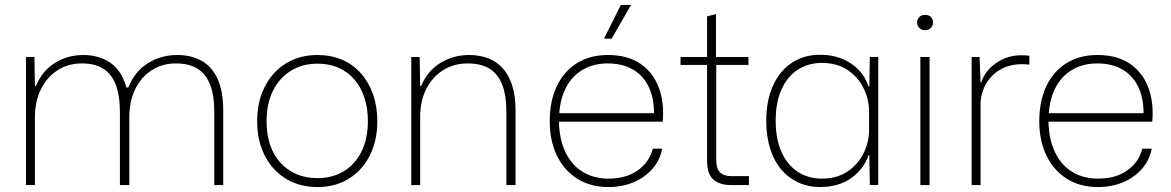

<svg xmlns="http://www.w3.org/2000/svg" viewBox="-20 -747 4727 775"><path d="M85 0V-517H119L121 -400H125Q151 -462 202.5 -493.5Q254 -525 316 -525Q379 -525 425 -494Q471 -463 490 -394H498Q524 -459 577 -492Q630 -525 696 -525Q750 -525 792 -502.5Q834 -480 857.5 -430.5Q881 -381 881 -300V0H845V-294Q845 -362 828 -405.5Q811 -449 777 -470Q743 -491 690 -491Q634 -491 591.5 -463Q549 -435 525.5 -386.5Q502 -338 502 -274V0H464V-294Q464 -362 447 -405.5Q430 -449 396.5 -470Q363 -491 311 -491Q254 -491 211.5 -463Q169 -435 145 -386.5Q121 -338 121 -274V0Z M1262 8Q1207 8 1162.5 -11Q1118 -30 1085.5 -65.5Q1053 -101 1035.5 -149.5Q1018 -198 1018 -257Q1018 -336 1048.5 -396.5Q1079 -457 1134 -491Q1189 -525 1262 -525Q1316 -525 1360.5 -506Q1405 -487 1436.5 -451.5Q1468 -416 1485.5 -367Q1503 -318 1503 -258Q1503 -180 1473 -120Q1443 -60 1388.5 -26Q1334 8 1262 8ZM1261 -28Q1322 -28 1368 -56Q1414 -84 1439.5 -136Q1465 -188 1465 -258Q1465 -310 1451 -352.5Q1437 -395 1410.5 -426Q1384 -457 1346.5 -473.5Q1309 -490 1262 -490Q1201 -490 1154.5 -461.5Q1108 -433 1082 -381Q1056 -329 1056 -257Q1056 -206 1070 -163.5Q1084 -121 1111 -91Q1138 -61 1176 -44.5Q1214 -28 1261 -28Z M1640 0V-517H1674L1676 -400H1680Q1706 -462 1758.5 -493.5Q1811 -525 1873 -525Q1914 -525 1948.5 -512.5Q1983 -500 2008 -473Q2033 -446 2047 -403.5Q2061 -361 2061 -300V0H2024V-294Q2024 -362 2007 -405.5Q1990 -449 1955.5 -470Q1921 -491 1868 -491Q1811 -491 1767.5 -463Q1724 -435 1700 -386.5Q1676 -338 1676 -274V0Z M2436 8Q2364 8 2311 -25Q2258 -58 2228.5 -118Q2199 -178 2199 -258Q2199 -338 2227 -398Q2255 -458 2308 -491.5Q2361 -525 2434 -525Q2513 -525 2564.5 -490Q2616 -455 2639 -394Q2662 -333 2655 -256H2236Q2238 -183 2263 -131.5Q2288 -80 2332.5 -53Q2377 -26 2436 -26Q2507 -26 2554 -59Q2601 -92 2615 -147H2653Q2644 -100 2613 -65Q2582 -30 2536.5 -11Q2491 8 2436 8ZM2237 -284 2232 -290H2625L2620 -281Q2621 -352 2597.5 -398.5Q2574 -445 2532 -468Q2490 -491 2433 -491Q2376 -491 2333 -466Q2290 -441 2265.5 -395Q2241 -349 2237 -284ZM2418 -591 2486 -727H2527L2449 -591Z M2930 0Q2885 0 2859.5 -22.5Q2834 -45 2834 -97V-485H2727V-517H2834V-681L2870 -690V-517H3001V-485H2871V-101Q2871 -67 2886 -51.5Q2901 -36 2933 -36H3003V0Z M3290 8Q3242 8 3202 -10.5Q3162 -29 3133 -63.5Q3104 -98 3088.5 -147.5Q3073 -197 3073 -259Q3073 -342 3100.5 -402Q3128 -462 3177 -494Q3226 -526 3290 -526Q3339 -526 3378.5 -510Q3418 -494 3445.5 -465.5Q3473 -437 3486 -398H3489L3491 -517H3525V0H3491L3489 -121H3486Q3466 -63 3415 -27.5Q3364 8 3290 8ZM3298 -26Q3358 -26 3400.5 -54.5Q3443 -83 3465.5 -128Q3488 -173 3488 -224V-295Q3488 -346 3465.5 -391.5Q3443 -437 3400.5 -465Q3358 -493 3298 -493Q3242 -493 3200 -465.5Q3158 -438 3134.5 -386Q3111 -334 3111 -259Q3111 -186 3134.5 -133.5Q3158 -81 3200 -53.5Q3242 -26 3298 -26Z M3695 0V-517H3732V0ZM3714 -625Q3700 -625 3691 -634Q3682 -643 3682 -656Q3682 -670 3691 -678.5Q3700 -687 3714 -687Q3728 -687 3737 -678.5Q3746 -670 3746 -656Q3746 -643 3737 -634Q3728 -625 3714 -625Z M3902 0V-517H3934L3938 -413H3940Q3957 -463 4002 -493.5Q4047 -524 4103 -524Q4112 -524 4120 -523.5Q4128 -523 4135 -522V-486Q4128 -487 4120 -487.5Q4112 -488 4104 -488Q4061 -488 4025 -470Q3989 -452 3966 -418Q3943 -384 3938 -336V0Z M4412 8Q4340 8 4287 -25Q4234 -58 4204.5 -118Q4175 -178 4175 -258Q4175 -338 4203 -398Q4231 -458 4284 -491.5Q4337 -525 4410 -525Q4489 -525 4540.5 -490Q4592 -455 4615 -394Q4638 -333 4631 -256H4212Q4214 -183 4239 -131.5Q4264 -80 4308.5 -53Q4353 -26 4412 -26Q4483 -26 4530 -59Q4577 -92 4591 -147H4629Q4620 -100 4589 -65Q4558 -30 4512.5 -11Q4467 8 4412 8ZM4213 -284 4208 -290H4601L4596 -281Q4597 -352 4573.5 -398.5Q4550 -445 4508 -468Q4466 -491 4409 -491Q4352 -491 4309 -466Q4266 -441 4241.5 -395Q4217 -349 4213 -284Z"/></svg>

Font: Mona Sans ExtraLight
Style: Regular
Weight: 200
Designer: Deni Anggara
Foundry: GitHub
Version: Version 2.000